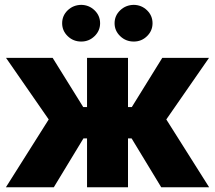

<svg xmlns="http://www.w3.org/2000/svg" viewBox="-20 -790 907 810"><path d="M4.9 0 185.5 -286.1 5.4 -545.9H202.1L331.1 -338.4H347.2V-545.9H520V-338.4H536.1L664.6 -545.9H861.8L681.6 -286.1L862.3 0H660.2L535.2 -206.1H520V0H347.2V-206.1H332L207 0ZM322.8 -614.7Q289.1 -614.7 265.6 -637.5Q242.2 -660.2 242.2 -691.9Q242.2 -724.1 265.6 -746.6Q289.1 -769 322.8 -769.5Q355.5 -769 378.9 -746.6Q402.3 -724.1 402.3 -691.9Q402.3 -660.2 378.9 -637.5Q355.5 -614.7 322.8 -614.7ZM544.4 -614.7Q510.7 -614.7 487.1 -637.5Q463.4 -660.2 463.4 -691.9Q463.4 -724.1 487.1 -746.6Q510.7 -769 544.4 -769.5Q577.1 -769 600.3 -746.6Q623.5 -724.1 623.5 -691.9Q623.5 -660.2 600.3 -637.5Q577.1 -614.7 544.4 -614.7Z"/></svg>

Font: Inter Tight ExtraBold
Style: Regular
Weight: 800
Designer: Rasmus Andersson
Foundry: rsms
Version: Version 3.004; ttfautohint (v1.8.4.7-5d5b)